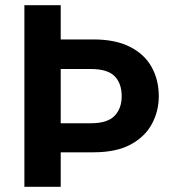

<svg xmlns="http://www.w3.org/2000/svg" viewBox="-20 -720 667 740"><path d="M74 0V-700H214V-568H340Q425 -568 481 -539.5Q537 -511 564.5 -461.5Q592 -412 592 -349Q592 -292 565.5 -242.5Q539 -193 483.5 -163Q428 -133 340 -133H214V0ZM214 -245H331Q394 -245 421.5 -273.5Q449 -302 449 -349Q449 -399 421.5 -426.5Q394 -454 331 -454H214Z"/></svg>

Font: DM Sans 9pt ExtraBold
Style: Regular
Weight: 800
Version: Version 4.004;gftools[0.9.30]